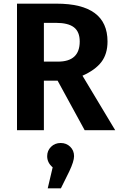

<svg xmlns="http://www.w3.org/2000/svg" viewBox="-20 -712 654 1050"><path d="M431 -298 610 0H443L295 -271H220V0H73V-692H289Q568 -692 568 -485Q568 -417 534.5 -373Q501 -329 431 -298ZM220 -587V-375H297Q416 -375 416 -485Q416 -538 384.5 -562.5Q353 -587 286 -587ZM312 70Q343 70 364 90.5Q385 111 385 142Q385 170 359 225L313 318H241L268 203Q238 178 238 142Q238 112 259 91Q280 70 312 70Z"/></svg>

Font: FiraGO SemiBold
Style: Regular
Weight: 600
Designer: bBox Type
Foundry: bBox Type GmbH
Version: Version 1.001;PS 001.001;hotconv 1.0.88;makeotf.lib2.5.64775